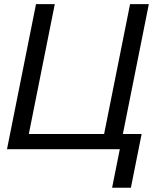

<svg xmlns="http://www.w3.org/2000/svg" viewBox="-20 -718 805 924"><path d="M13.7 0 153.3 -698.2H243.7L118.7 -73.2H481L606 -698.2H696.3L571.3 -73.2H661.6L609.9 185.5H519.5L556.6 0Z"/></svg>

Font: Sansation
Style: Italic
Weight: 400
Designer: Bernd Montag
Version: Version 1.301